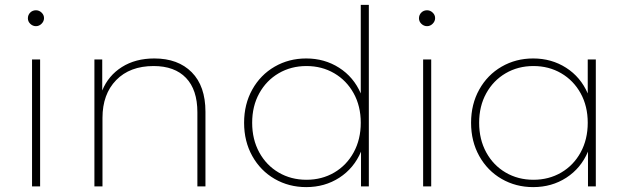

<svg xmlns="http://www.w3.org/2000/svg" viewBox="-20 -762 2567 785"><path d="M111 -519H144V0H111ZM94 -687Q94 -701 103.5 -710.5Q113 -720 127 -720Q140 -720 150 -710.5Q160 -701 160 -688Q160 -675 150 -665Q140 -655 127 -655Q114 -655 104 -664.5Q94 -674 94 -687Z M820 -305V0H787V-303Q787 -395 740.5 -443.5Q694 -492 608 -492Q511 -492 455 -434.5Q399 -377 399 -280V0H366V-519H398V-392Q423 -453 478.5 -488Q534 -523 611 -523Q708 -523 764 -466.5Q820 -410 820 -305Z M1488 -742V0H1456V-142Q1427 -74 1367.5 -35.5Q1308 3 1232 3Q1161 3 1103 -30.5Q1045 -64 1011.5 -124Q978 -184 978 -260Q978 -336 1011.5 -396Q1045 -456 1103 -489.5Q1161 -523 1232 -523Q1307 -523 1366.5 -485Q1426 -447 1455 -380V-742ZM1455 -260Q1455 -328 1426 -380.5Q1397 -433 1346.5 -462.5Q1296 -492 1233 -492Q1170 -492 1119.5 -462.5Q1069 -433 1040 -380.5Q1011 -328 1011 -260Q1011 -192 1040 -139Q1069 -86 1119.5 -56.5Q1170 -27 1233 -27Q1296 -27 1346.5 -56.5Q1397 -86 1426 -139Q1455 -192 1455 -260Z M1710 -519H1743V0H1710ZM1693 -687Q1693 -701 1702.5 -710.5Q1712 -720 1726 -720Q1739 -720 1749 -710.5Q1759 -701 1759 -688Q1759 -675 1749 -665Q1739 -655 1726 -655Q1713 -655 1703 -664.5Q1693 -674 1693 -687Z M2416 -519V0H2384V-142Q2355 -74 2295.5 -35.5Q2236 3 2160 3Q2089 3 2031 -30.5Q1973 -64 1939.5 -124Q1906 -184 1906 -260Q1906 -336 1939.5 -396Q1973 -456 2031 -489.5Q2089 -523 2160 -523Q2235 -523 2294.5 -485Q2354 -447 2383 -380V-519ZM2383 -260Q2383 -328 2354 -380.5Q2325 -433 2274.5 -462.5Q2224 -492 2161 -492Q2098 -492 2047.5 -462.5Q1997 -433 1968 -380.5Q1939 -328 1939 -260Q1939 -192 1968 -139Q1997 -86 2047.5 -56.5Q2098 -27 2161 -27Q2224 -27 2274.5 -56.5Q2325 -86 2354 -139Q2383 -192 2383 -260Z"/></svg>

Font: Montserrat Alternates ExLight
Style: Regular
Weight: 275
Designer: Julieta Ulanovsky
Foundry: Julieta Ulanovsky
Version: Version 7.200